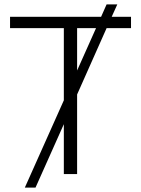

<svg xmlns="http://www.w3.org/2000/svg" viewBox="-20 -787 637 868"><path d="M461.9 -767.1H510.3L484.9 -710.9H572.3V-659.7H461.9L328.6 -359.9V0H268.6V-225.6L140.6 61H92.3L268.6 -333.5V-659.7H25.4V-710.9H437ZM328.6 -659.7V-468.3L414.1 -659.7Z"/></svg>

Font: Roboto Light
Style: Regular
Weight: 300
Designer: Google
Version: Version 2.134; 2016; ttfautohint (v1.6)